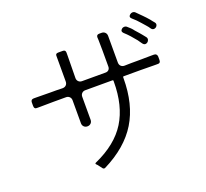

<svg xmlns="http://www.w3.org/2000/svg" viewBox="-141 -997 1283 1195"><g transform="rotate(-20 500.0 -399.5)"><path d="M923 -693Q914 -707 902 -720Q891 -733 880 -745Q869 -757 858 -769Q851 -775 845 -781Q839 -787 833 -792Q817 -806 834 -820Q842 -826 850 -826Q861 -826 868 -819Q886 -801 904 -783Q922 -765 939 -745Q944 -738 949 -732Q954 -726 959 -720Q966 -712 964.5 -703Q963 -694 955 -688Q947 -683 941 -683Q930 -683 923 -693ZM344 22 322 -7 315 -14Q308 -21 317 -25Q463 -90 528.5 -195.5Q594 -301 594 -460V-466Q594 -471 589 -471H409Q395 -471 386 -462Q377 -453 377 -439V-287Q377 -273 368 -264Q359 -255 345 -255Q331 -255 322 -264Q313 -273 313 -287V-439Q313 -453 304 -462Q295 -471 281 -471H198L111 -470H91Q70 -468 70 -490V-513Q70 -533 90 -533H109L197 -532Q217 -532 237.5 -532Q258 -532 280 -531Q295 -531 304 -540Q313 -549 313 -564V-731Q311 -749 330 -749H361Q379 -749 379 -731V-713L377 -563Q377 -549 386 -540Q395 -531 409 -531H565Q578 -531 586 -539Q594 -547 594 -560V-666L593 -736L592 -754Q592 -772 610 -772H626Q640 -772 649 -763Q658 -754 658 -740V-564Q658 -549 667 -540Q676 -531 691 -531Q714 -532 735 -532Q756 -532 776 -532L865 -533H886Q896 -533 901.5 -527Q907 -521 907 -512V-490Q907 -468 886 -470H865L776 -471H663Q658 -471 658 -466V-460Q658 -287 586 -169Q514 -51 359 26Q350 29 344 22ZM841 -624Q837 -630 832 -636.5Q827 -643 822 -651Q806 -671 789.5 -689.5Q773 -708 754 -725Q739 -740 756 -754Q762 -759 771 -759Q782 -759 789 -752Q799 -744 808 -735Q817 -726 825 -715L848 -689Q851 -686 853.5 -682.5Q856 -679 859 -676Q865 -669 869.5 -663Q874 -657 879 -651Q885 -643 883 -633.5Q881 -624 873 -618Q866 -613 859 -613Q849 -613 841 -624Z"/></g></svg>

Font: Higure Gothic
Style: Regular
Weight: 400
Designer: Yoshimichi Ohira
Foundry: Positype
Version: Version 1.000